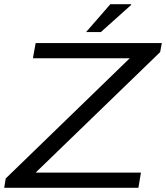

<svg xmlns="http://www.w3.org/2000/svg" viewBox="-30 -890 787 910"><path d="M-10 0 -3 -44 585 -614H126L139 -686H737L729 -643L139 -72H638L626 0ZM378 -738 493 -870H591L592 -867L448 -738Z"/></svg>

Font: Archivo SemiExpanded Light
Style: Italic
Weight: 300
Width: 6
Italic angle: -10°
Designer: Hector Gatti
Foundry: Omnibus-Type
Version: Version 2.001